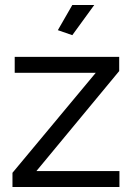

<svg xmlns="http://www.w3.org/2000/svg" viewBox="-20 -750 533 770"><path d="M270 -609 212 -629 270 -730H358ZM30 -57 364 -458H39V-522H458V-465L126 -64H459V0H30Z"/></svg>

Font: IngvarSans
Style: Regular
Weight: 500
Version: Version 3.000